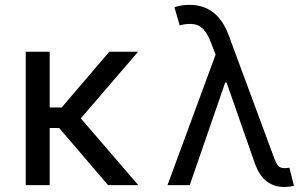

<svg xmlns="http://www.w3.org/2000/svg" viewBox="-20 -757 1256 785"><path d="M183.2 -545.5V-317.5H232.2L426.8 -545.5H544.7L310.4 -273.1L545.5 0H421.9L221.9 -233.7H183.2V0H85.2V-545.5Z M861.5 -533.7 843.8 -579.5Q837.4 -596.2 830.1 -610.6Q822.8 -625 813 -635.8Q803.3 -646.7 789.8 -652.9Q776.3 -659.1 757.1 -659.1Q735.8 -659.1 714.5 -653.4L693.2 -727.3Q699.6 -730.1 716.3 -733.7Q733 -737.2 754.3 -737.2Q869 -737.2 914.8 -613.6L1100.9 -110.8Q1103.7 -103.7 1106.9 -96.9Q1110.1 -90.2 1114 -83.5Q1122.2 -69.6 1143.5 -69.6Q1147.7 -69.6 1153.9 -70.3Q1160.2 -71 1163.4 -71L1181.8 2.8Q1171.9 5 1162.1 6.2Q1152.3 7.5 1142 7.5Q1100.1 7.5 1069.8 -16.2Q1039.4 -39.8 1021.3 -90.9L906.6 -419H900.6L755.7 0H664.8Z"/></svg>

Font: Inter P
Style: Regular
Weight: 400
Designer: Rasmus Andersson
Foundry: rsms
Version: Version 3.018;git-588b23468